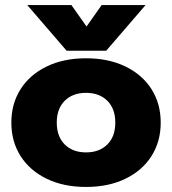

<svg xmlns="http://www.w3.org/2000/svg" viewBox="-20 -726 682 761"><path d="M88 -706H263L323 -621L383 -706H557L401 -525H244ZM25 -240Q25 -315 61.5 -372.5Q98 -430 165 -462.5Q232 -495 321 -495Q410 -495 477 -462.5Q544 -430 580.5 -372.5Q617 -315 617 -240Q617 -165 580.5 -107.5Q544 -50 477 -17.5Q410 15 321 15Q232 15 165 -17.5Q98 -50 61.5 -107.5Q25 -165 25 -240ZM437 -240Q437 -295 405.5 -326.5Q374 -358 321 -358Q268 -358 236.5 -326.5Q205 -295 205 -240Q205 -185 236.5 -153.5Q268 -122 321 -122Q374 -122 405.5 -153.5Q437 -185 437 -240Z"/></svg>

Font: Prompt
Style: Bold
Weight: 700
Designer: Katatrad Team
Foundry: CadsonDemak
Version: Version 1.000